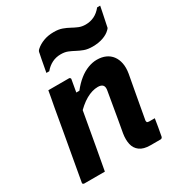

<svg xmlns="http://www.w3.org/2000/svg" viewBox="-187 -922 973 1046"><g transform="rotate(-30 300.0 -399.0)"><path d="M122 -538Q147 -538 169 -538Q191 -538 211.5 -538Q232 -538 252 -538Q255 -538 257 -536.5Q259 -535 260.5 -532.5Q262 -530 261 -527Q250 -461 238 -395.5Q226 -330 214.5 -263.5Q203 -197 191 -131.5Q179 -66 167 0Q145 0 124 0Q103 0 81 0Q59 0 37 0Q35 0 33 -1Q31 -2 29.5 -3.5Q28 -5 27.5 -7Q27 -9 28 -11Q41 -83 53.5 -154.5Q66 -226 79 -297Q92 -368 104 -440Q110 -468 114 -493Q118 -518 122 -538ZM433 -550Q464 -550 487.5 -539.5Q511 -529 526 -509Q541 -489 546.5 -461Q552 -433 546 -397Q538 -354 530 -310Q522 -266 514 -222Q506 -178 498 -133Q497 -128 498 -125Q499 -122 500 -119Q503 -118 505.5 -117Q508 -116 513 -116Q516 -116 518.5 -116Q521 -116 524 -116Q527 -116 530 -116H548Q544 -89 539.5 -63.5Q535 -38 530 -11Q529 -6 525.5 -3Q522 0 517 0Q512 0 490.5 0Q469 0 454 0Q411 0 387.5 -17.5Q364 -35 357.5 -64.5Q351 -94 357 -131Q365 -173 371.5 -212.5Q378 -252 385 -291.5Q392 -331 399 -373Q404 -397 395 -408Q386 -419 364 -419Q346 -419 327.5 -413.5Q309 -408 289.5 -397Q270 -386 250 -369Q230 -352 209 -329L225 -451H267Q293 -484 320.5 -506Q348 -528 377 -539Q406 -550 433 -550ZM478 -746Q507 -746 532 -758Q557 -770 578 -796H597Q594 -780 589.5 -758.5Q585 -737 581 -717.5Q577 -698 574 -684Q573 -676 571.5 -671.5Q570 -667 562 -660Q545 -643 516 -633Q487 -623 451 -623Q420 -623 398.5 -631Q377 -639 358.5 -649Q340 -659 321.5 -666.5Q303 -674 278 -674Q248 -674 223 -661.5Q198 -649 178 -625H160Q163 -642 167 -662.5Q171 -683 174.5 -703Q178 -723 181 -735Q182 -743 184 -748Q186 -753 193 -759Q212 -776 240.5 -787Q269 -798 306 -798Q336 -798 358 -790Q380 -782 398 -772Q416 -762 435 -754Q454 -746 478 -746Z"/></g></svg>

Font: RecMonoLinear Nerd Font Mono
Style: Bold Italic
Weight: 700
Italic angle: -10°
Monospace: yes
Version: Version 1.085; ttfautohint (v1.8.4.7-5d5b);Nerd Fonts 3.2.1